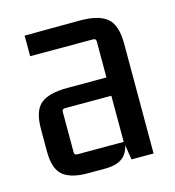

<svg xmlns="http://www.w3.org/2000/svg" viewBox="-82 -561 584 639"><g transform="rotate(-15 210.0 -242.0)"><path d="M203 7H143Q85 7 58 -16Q31 -39 31 -98V-176Q31 -238 59 -261.5Q87 -285 152 -285H297V-222H126Q116 -222 116 -212V-73Q116 -63 126 -63H286V-409Q286 -419 276 -419H59V-490L249 -491Q315 -491 343.5 -466.5Q372 -442 372 -378V0H296L286 -63L292 -88Q292 -40 271.5 -16.5Q251 7 203 7Z"/></g></svg>

Font: Gemunu Libre ExtraLight Medium
Style: Regular
Weight: 500
Version: Version 1.100